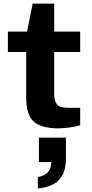

<svg xmlns="http://www.w3.org/2000/svg" viewBox="-20 -703 510 1070"><path d="M304.2 12.2Q209.5 12.2 167.7 -25.6Q126 -63.5 126 -159.2V-413.1H23.9V-526.9H130.9L162.1 -683.1H282.2V-526.9H426.8V-413.1H282.2V-179.2Q282.2 -138.7 297.9 -120.4Q313.5 -102.1 358.9 -102.1H426.8V-4.9Q406.7 2 368.9 7.1Q331.1 12.2 304.2 12.2ZM190.9 347.2V283.2Q226.6 278.8 246.3 257.1Q266.1 235.4 266.1 200.2H196.8V64H347.2V183.1Q347.2 259.8 308.8 299.8Q270.5 339.8 190.9 347.2Z"/></svg>

Font: Archivo Expanded
Style: Bold
Weight: 700
Width: 7
Designer: Hector Gatti
Foundry: Omnibus-Type
Version: Version 2.001